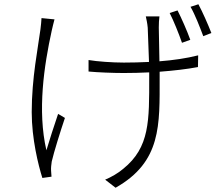

<svg xmlns="http://www.w3.org/2000/svg" viewBox="-20 -820 1040 902"><path d="M874 -633C859 -675 832 -736 814 -771L777 -759C796 -722 820 -662 835 -619ZM175 -735C174 -722 173 -702 170 -682C159 -598 129 -453 129 -293C129 -168 160 -44 179 16L222 10C222 2 220 -10 220 -18C219 -31 221 -47 223 -61C233 -105 265 -207 285 -266L253 -285C234 -228 212 -162 198 -114C155 -300 187 -512 223 -676C227 -693 232 -715 236 -729ZM665 -743C668 -729 672 -712 674 -690C675 -668 678 -592 680 -529C640 -527 601 -526 562 -526C508 -526 437 -531 396 -538V-484C436 -480 511 -477 561 -477C600 -477 641 -478 681 -480V-457C681 -253 684 -128 559 -27C536 -7 501 13 474 24L523 62C739 -60 730 -233 730 -457V-483C795 -488 858 -495 910 -505L911 -560C856 -546 794 -537 729 -532C728 -595 726 -669 726 -691C726 -712 727 -725 729 -743ZM875 -788C896 -752 918 -695 935 -650L973 -665C957 -706 931 -765 912 -800Z"/></svg>

Font: Noto Sans CJK JP Light
Style: Regular
Weight: 300
Designer: Ryoko NISHIZUKA (kana & ideographs); Paul D. Hunt (Latin, Greek & Cyrillic); Wenlong ZHANG (bopomofo); Sandoll Communica
Foundry: Adobe Systems Incorporated
Version: Version 1.004;PS 1.004;hotconv 1.0.82;makeotf.lib2.5.63406